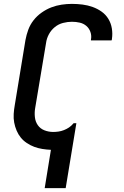

<svg xmlns="http://www.w3.org/2000/svg" viewBox="-20 -763 640 988"><path d="M210 205 242 8Q220 7 198 3.5Q176 0 156 -7.5Q136 -15 118 -27Q100 -39 87 -55Q74 -71 65.5 -91Q57 -111 53 -132.5Q49 -154 50.5 -177Q52 -200 56 -222L111 -557Q116 -584 125.5 -610Q135 -636 152.5 -658.5Q170 -681 194 -698Q218 -715 244 -725Q270 -735 297 -739Q324 -743 350 -743Q378 -743 405 -739.5Q432 -736 457 -727Q482 -718 503 -703Q524 -688 537.5 -666Q551 -644 555.5 -617Q560 -590 556 -563Q556 -561 555.5 -559Q555 -557 554 -555H448Q448 -556 448 -557Q448 -558 448 -559Q452 -579 445.5 -598Q439 -617 424.5 -629.5Q410 -642 390.5 -646.5Q371 -651 350 -651Q328 -651 304.5 -645Q281 -639 262 -623.5Q243 -608 231.5 -586.5Q220 -565 217 -542L161 -207Q157 -184 159.5 -160.5Q162 -137 174.5 -119Q187 -101 208.5 -92.5Q230 -84 254 -84Q267 -84 281 -86Q295 -88 309 -93.5Q323 -99 335 -107Q347 -115 357 -127L359 -129H373L318 205Z"/></svg>

Font: Iosevka Curly SmBdExObl
Style: Regular
Weight: 600
Width: 7
Italic angle: -9°
Monospace: yes
Designer: Belleve Invis
Foundry: Belleve Invis
Version: Version 11.1.0; ttfautohint (v1.8.3)